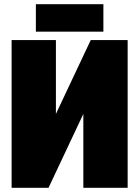

<svg xmlns="http://www.w3.org/2000/svg" viewBox="-20 -890 660 910"><path d="M585 0H375V-350L210 0H35V-700H245V-350L410 -700H585ZM150 -740V-870H470V-740Z"/></svg>

Font: Tektur SemiCondensed Black
Style: Regular
Weight: 900
Width: 4
Designer: Adam Jagosz
Foundry: Adam Jagosz
Version: Version 1.005;gftools[0.9.30]